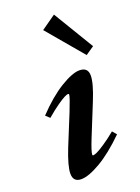

<svg xmlns="http://www.w3.org/2000/svg" viewBox="-141 -789 630 863"><g transform="rotate(-20 174.0 -357.5)"><path d="M307.1 -504.9 161.6 -677.2 231 -726.1 347.7 -532.7ZM94.2 11.2Q55.7 11.2 55.7 -28.8Q55.7 -64.5 86.9 -143.1L147 -290.5Q172.4 -354 172.4 -365.2Q172.4 -369.1 168 -369.1Q162.6 -369.1 149.9 -362.8Q137.2 -356.4 112.5 -339.1Q87.9 -321.8 57.1 -295.4L38.1 -313Q102.5 -380.9 160.4 -416.3Q218.3 -451.7 252.4 -451.7Q293 -451.7 293 -412.6Q293 -375.5 261.7 -298.8L199.2 -144.5Q177.2 -89.4 177.2 -75.2Q177.2 -71.3 180.7 -71.3Q186.5 -71.3 199.2 -76.9Q211.9 -82.5 238 -99.9Q264.2 -117.2 296.4 -143.6L313.5 -123.5Q245.6 -56.6 187.5 -22.7Q129.4 11.2 94.2 11.2Z"/></g></svg>

Font: Elstob 10pt
Style: Bold Italic
Weight: 700
Italic angle: -20°
Designer: Peter S. Baker
Version: Version 1.015